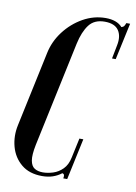

<svg xmlns="http://www.w3.org/2000/svg" viewBox="-82 -759 579 819"><g transform="rotate(10 208.0 -349.5)"><path d="M158.2 6Q102.5 6 68 -22.8Q33.5 -51.5 21.2 -96.6Q9 -141.8 19.5 -190.2L88.5 -514.5Q99.2 -566.2 132 -609.4Q164.8 -652.5 211.2 -678.8Q257.8 -705 309.2 -705Q333 -705 351.4 -698.4Q369.8 -691.8 381.2 -678.5Q389 -680.8 392 -684.5Q395 -688.2 399.2 -699H415.5L381.2 -539.8H365.2L376.8 -599.2Q385 -639.2 368.1 -664.1Q351.2 -689 307.8 -689Q262.8 -689 240 -658.8Q217.2 -628.5 205.8 -576L109 -120.5Q99.8 -75.2 104 -51.6Q108.2 -28 122.5 -19Q136.8 -10 158.5 -10Q179.8 -10 202.9 -17.4Q226 -24.8 244.2 -43.1Q262.5 -61.5 269.2 -93.8L287.5 -179H304.5L266.2 0H249.2Q251 -8.5 249.9 -13.9Q248.8 -19.2 241.5 -21Q224.5 -7.8 204 -0.9Q183.5 6 158.2 6Z"/></g></svg>

Font: Emberly Black
Style: Italic
Weight: 900
Italic angle: -12°
Designer: Rajesh Rajput
Foundry: Rajesh Rajput
Version: Version 1.000